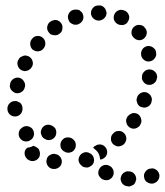

<svg xmlns="http://www.w3.org/2000/svg" viewBox="-20 -589 600 699"><path d="M467 83Q471 79 473 74Q475 69 476 64Q476 52 469 44Q461 35 450 35H449Q443 34 438 36Q433 38 429 41Q425 45 422 50Q420 55 419 60Q419 72 426 80Q434 89 445 89L447 90Q452 90 457 88Q462 86 467 83ZM556 66Q559 62 560 56Q561 51 560 46Q557 34 547 28Q538 22 527 25H525Q514 28 508 38Q502 47 505 58Q506 64 509 68Q512 73 517 75Q522 78 527 79Q532 80 538 79H539Q544 77 549 74Q553 71 556 66ZM391 52Q394 47 394 41Q394 36 393 31Q391 26 387 21Q384 17 379 15L377 14Q367 9 356 13Q346 17 341 27Q338 32 338 37Q337 43 339 48Q341 53 345 57Q348 61 353 64H354Q365 69 375 66Q386 62 391 52ZM159 -23Q155 -20 152 -15Q150 -10 149 -5Q148 7 155 16Q162 25 173 26H175Q180 27 185 25Q190 24 195 20Q199 17 202 12Q204 8 205 2Q206 -9 199 -18Q192 -27 181 -28L180 -29Q174 -29 169 -28Q164 -26 159 -23ZM298 21Q304 20 308 17Q313 15 317 10Q324 1 322 -10Q321 -21 312 -28L311 -29Q306 -32 301 -34Q296 -35 290 -35Q285 -34 280 -31Q275 -29 272 -24Q265 -15 266 -4Q268 7 277 14L278 15Q282 19 288 20Q293 21 298 21ZM101 -58Q98 -56 95 -55Q87 -52 79 -51Q78 -50 77 -49Q76 -48 75 -47Q71 -42 70 -37Q69 -32 70 -26Q71 -21 74 -16Q77 -12 81 -8H82Q92 -1 103 -3Q114 -5 121 -14Q124 -18 125 -24Q126 -29 125 -35Q124 -40 122 -45Q119 -49 114 -52L113 -53Q110 -55 107 -56Q104 -58 101 -58ZM329 -59 330 -60Q340 -65 351 -62Q362 -58 367 -48Q370 -43 370 -38Q371 -33 369 -27Q367 -22 364 -18Q360 -14 355 -11H354Q352 -9 350 -9Q347 -8 345 -8Q345 -10 344 -13Q343 -23 338 -32Q333 -40 325 -46L324 -47Q322 -49 319 -51Q321 -53 323 -56Q326 -58 329 -59ZM232 -33Q237 -34 242 -36Q247 -39 250 -43Q257 -52 256 -63Q255 -75 246 -82L245 -83Q241 -86 235 -88Q230 -89 225 -89Q219 -88 214 -86Q210 -83 206 -79Q199 -70 200 -58Q201 -47 210 -40L211 -39Q216 -36 221 -34Q226 -33 232 -33ZM391 -65Q395 -61 400 -59Q405 -56 410 -56Q416 -56 421 -58Q426 -60 430 -63L431 -64Q439 -72 440 -83Q440 -95 433 -103Q429 -107 424 -110Q419 -112 414 -112Q408 -112 403 -111Q398 -109 394 -105L393 -104Q384 -96 384 -85Q383 -74 391 -65ZM97 -121Q89 -129 77 -130Q66 -130 58 -122Q57 -122 56 -121Q48 -113 48 -101Q48 -90 56 -82Q64 -74 75 -74Q86 -74 95 -82Q95 -82 95 -82Q103 -89 104 -101Q104 -112 97 -121ZM183 -96Q185 -102 185 -107Q185 -112 183 -118Q181 -123 177 -126Q173 -130 168 -132L166 -133Q156 -137 145 -133Q135 -128 131 -118Q126 -107 131 -97Q135 -86 146 -82L147 -81Q158 -77 168 -81Q179 -86 183 -96ZM452 -125Q461 -119 472 -121Q483 -124 490 -133V-134Q497 -144 494 -155Q492 -166 483 -173Q478 -176 473 -177Q467 -178 462 -177Q457 -175 452 -172Q448 -169 444 -165V-164Q437 -154 440 -143Q442 -132 452 -125ZM54 -214Q50 -217 45 -219Q40 -222 34 -221Q23 -221 15 -213Q7 -205 7 -194V-192Q7 -187 9 -182Q11 -177 15 -173Q19 -169 24 -167Q29 -165 35 -165Q46 -165 54 -173Q62 -181 62 -193V-194Q62 -200 60 -205Q58 -210 54 -214ZM480 -213Q482 -208 486 -204Q490 -200 496 -199Q506 -195 517 -200Q527 -205 531 -215V-217Q533 -222 533 -227Q533 -233 530 -238Q528 -243 524 -246Q520 -250 515 -252Q504 -256 494 -251Q483 -246 479 -235V-234Q477 -229 477 -223Q478 -218 480 -213ZM50 -306Q44 -307 39 -306Q34 -305 29 -302Q24 -299 21 -294Q18 -290 17 -285V-283Q15 -278 16 -273Q17 -267 20 -263Q23 -258 28 -255Q32 -252 37 -250Q49 -248 58 -254Q68 -260 70 -271L71 -273Q73 -284 67 -293Q61 -303 50 -306ZM521 -280Q527 -280 532 -281Q537 -283 541 -286Q546 -290 548 -294Q551 -299 551 -305L552 -306Q553 -317 546 -326Q538 -335 527 -336Q522 -337 516 -335Q511 -334 507 -330Q503 -327 500 -322Q497 -317 497 -312V-310Q495 -299 503 -290Q510 -281 521 -280ZM84 -384Q79 -386 73 -387Q68 -387 63 -385Q58 -383 53 -380Q49 -376 47 -371L46 -370Q41 -360 45 -349Q49 -338 59 -333Q64 -331 70 -330Q75 -330 80 -332Q85 -334 89 -337Q94 -341 96 -346L97 -347Q102 -357 98 -368Q94 -379 84 -384ZM527 -366Q538 -368 544 -378Q551 -387 548 -398V-400Q547 -405 544 -410Q540 -414 536 -417Q531 -420 526 -421Q520 -422 515 -421Q504 -418 498 -409Q492 -399 494 -388V-387Q497 -375 507 -369Q516 -363 527 -366ZM135 -452Q127 -459 115 -458Q104 -457 97 -448L96 -447Q89 -438 90 -427Q91 -416 99 -408Q104 -405 109 -403Q114 -402 120 -402Q125 -403 130 -405Q135 -408 138 -412L139 -413Q146 -422 145 -433Q144 -445 135 -452ZM503 -448Q512 -455 514 -466Q516 -477 509 -486L508 -487Q502 -497 490 -498Q479 -500 470 -493Q461 -487 459 -475Q457 -464 464 -455L465 -454Q472 -445 483 -443Q494 -441 503 -448ZM196 -466Q201 -469 204 -474Q207 -478 207 -484Q208 -489 207 -495Q206 -500 203 -504Q200 -509 195 -512Q191 -515 185 -516Q180 -517 174 -515Q169 -514 165 -511L164 -510H163Q154 -504 152 -492Q150 -481 157 -472Q160 -467 165 -464Q169 -462 175 -461Q180 -460 185 -461Q191 -462 195 -465ZM432 -499Q437 -501 441 -504Q445 -508 447 -513Q453 -523 449 -534Q445 -545 435 -550H434Q429 -553 423 -553Q418 -554 413 -552Q407 -550 403 -546Q399 -543 397 -538Q392 -528 395 -517Q399 -506 409 -501L411 -500Q416 -498 421 -498Q427 -497 432 -499ZM282 -536Q281 -541 277 -545Q273 -549 269 -552Q264 -554 258 -554Q253 -555 248 -553H246Q235 -549 230 -539Q225 -528 229 -518Q231 -512 234 -508Q238 -504 243 -502Q248 -499 253 -499Q259 -499 264 -500L265 -501Q276 -505 281 -515Q286 -525 282 -536ZM368 -543Q367 -548 365 -553Q363 -558 359 -562Q355 -566 350 -568Q345 -570 339 -569H338Q326 -569 319 -561Q311 -552 311 -541Q311 -535 314 -530Q316 -525 320 -522Q324 -518 329 -516Q334 -514 340 -514H341Q352 -515 360 -523Q368 -531 368 -543Z"/></svg>

Font: FRB American Cursive Guidelines Dotted Ultra
Style: Bold Italic
Weight: 1000
Italic angle: -25°
Version: Version 2.0;Modular Font Editor K font №1